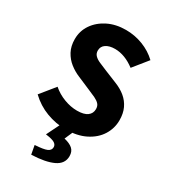

<svg xmlns="http://www.w3.org/2000/svg" viewBox="-216 -770 988 1115"><g transform="rotate(30 278.0 -212.5)"><path d="M276.2 12Q210.7 12 147.9 -11.6Q85.2 -35.1 34.8 -83.1L112.8 -179.2Q148 -148.7 192.4 -132Q236.8 -115.2 279.5 -115.2Q325.8 -115.2 348.4 -132.1Q371.1 -148.9 371.1 -178.1Q371.1 -199.1 359.5 -211.5Q347.9 -224 326.9 -234Q306 -244 277.2 -255.7L192.5 -291.9Q158.7 -305.7 128.5 -329.2Q98.3 -352.7 79.6 -387.4Q60.9 -422.2 60.9 -469.5Q60.9 -523.9 90.8 -567.7Q120.6 -611.4 172.9 -637.6Q225.2 -663.8 293.1 -663.8Q352.2 -663.8 406.9 -642.7Q461.6 -621.7 502.7 -582.5L425.1 -486.3Q392.9 -510.9 359.4 -523.7Q325.9 -536.5 293.1 -536.5Q255.4 -536.5 232.7 -521.4Q209.9 -506.3 209.9 -478.1Q209.9 -458.5 222.8 -445.4Q235.6 -432.2 258.5 -422.5Q281.5 -412.8 309.5 -401L392.5 -367.3Q432.8 -351.3 461.4 -327.4Q490 -303.5 505.9 -269.8Q521.8 -236.1 521.8 -190Q521.8 -135.9 493 -89.8Q464.2 -43.7 409 -15.9Q353.9 12 276.2 12ZM177.5 239.1 166.6 180.1Q225.2 176.8 247.1 167Q269 157.2 269 136Q269 120.4 253.8 110.2Q238.6 99.9 192.7 93.9L240.9 -3.6H326.6L298.3 61.1Q336 69.7 355.4 86.9Q374.8 104 374.8 135.6Q374.8 186.7 323 211.2Q271.1 235.7 177.5 239.1Z"/></g></svg>

Font: Source Sans Variable
Style: Regular
Weight: 200
Designer: Paul D. Hunt
Foundry: Adobe Systems Incorporated
Version: Version 3.006;hotconv 1.0.111;makeotfexe 2.5.65597